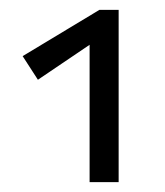

<svg xmlns="http://www.w3.org/2000/svg" viewBox="-20 -776 335 390"><path d="M182 -756H221V-406H162V-685L57 -614L26 -662Z"/></svg>

Font: EauTest Medium
Style: Italic
Weight: 500
Italic angle: -12°
Designer: Christian Thalmann (Catharsis Fonts)
Version: Version 0.001;PS 000.001;hotconv 1.0.88;makeotf.lib2.5.64775